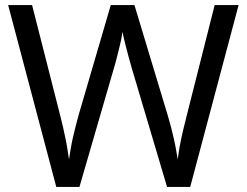

<svg xmlns="http://www.w3.org/2000/svg" viewBox="-20 -734 970 754"><path d="M917 -714 727 0H636L497 -468Q491 -489 485 -511Q479 -533 474 -553Q469 -573 465.5 -587.5Q462 -602 461 -609Q460 -602 457.5 -587.5Q455 -573 450 -553Q445 -533 439.5 -510.5Q434 -488 427 -465L292 0H201L12 -714H106L217 -278Q223 -255 228 -232.5Q233 -210 237.5 -188.5Q242 -167 245 -147Q248 -127 251 -108Q254 -128 257.5 -149Q261 -170 266 -192.5Q271 -215 277 -238Q283 -261 289 -283L415 -714H508L639 -280Q646 -257 652 -233.5Q658 -210 663 -188Q668 -166 671.5 -145.5Q675 -125 678 -108Q681 -133 686 -160.5Q691 -188 698 -218Q705 -248 713 -279L823 -714Z"/></svg>

Font: hexlmalayalam05
Style: Book
Weight: 400
Designer: Jelle Bosma - Monotype Design Team
Foundry: Monotype Imaging Inc.
Version: Version 2.003